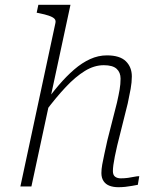

<svg xmlns="http://www.w3.org/2000/svg" viewBox="-20 -778 654 801"><path d="M65 0H111L274 -758H140L133 -725L143 -723Q168 -718 184 -712.5Q200 -707 207 -700Q214 -693 211 -681ZM469 -171 513 -347Q520 -379 525 -407Q530 -435 530 -459Q530 -498 505 -522.5Q480 -547 426 -547Q390 -547 356 -531.5Q322 -516 289.5 -488Q257 -460 224.5 -422Q192 -384 160 -338L169 -312Q214 -372 254.5 -415Q295 -458 334 -482Q373 -506 413 -506Q450 -506 466.5 -491Q483 -476 483 -450Q483 -427 479 -404Q475 -381 468 -350L428 -193Q421 -161 415.5 -136Q410 -111 406.5 -91.5Q403 -72 403 -56Q403 -36 412 -22.5Q421 -9 437 -3Q453 3 474 3Q488 3 502.5 1.5Q517 0 530.5 -2.5Q544 -5 555 -7L561 -43Q552 -43 540 -40.5Q528 -38 514 -36Q500 -34 484 -34Q469 -34 460 -41Q451 -48 451 -64Q451 -75 453 -90Q455 -105 459 -125Q463 -145 469 -171Z"/></svg>

Font: Roboto Serif Thin
Style: Italic
Weight: 250
Italic angle: -10°
Version: Version 1.007